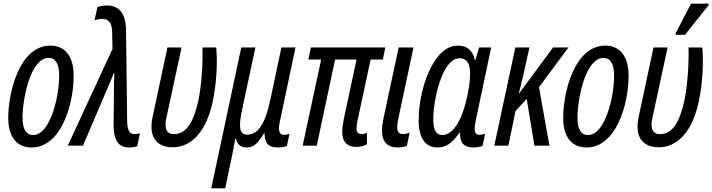

<svg xmlns="http://www.w3.org/2000/svg" viewBox="-20 -795 3889 1048"><path d="M153 10C310 10 382 -217 382 -382C382 -487 335 -546 255 -546C85 -546 25 -288 25 -152C25 -47 72 10 153 10ZM161 -58C122 -58 103 -91 103 -151C103 -257 147 -479 245 -479C284 -479 303 -444 303 -384C303 -260 252 -58 161 -58Z M685 10C701 10 716 8 729 3L744 -68C736 -65 725 -63 714 -63C687 -63 675 -83 674 -134L668 -628C667 -734 620 -765 564 -765C545 -765 526 -761 512 -757L496 -685C506 -688 525 -692 538 -692C563 -692 591 -681 592 -623L594 -528L350 0H433L576 -335C584 -355 594 -375 600 -395H604C602 -363 602 -325 602 -291L600 -119C599 -31 624 10 685 10Z M922 9C1031 9 1108 -86 1141 -240C1163 -345 1168 -462 1160 -536H1085C1088 -462 1081 -333 1063 -248C1037 -128 997 -63 930 -63C884 -63 877 -101 888 -151L971 -536H894L813 -157C788 -40 841 8 922 9Z M1133 233H1209L1246 58C1252 31 1258 -3 1264 -39H1267C1275 -6 1294 10 1327 10C1367 10 1392 -18 1421 -68H1424C1425 -10 1445 10 1501 10C1515 10 1537 6 1546 1L1560 -64C1550 -61 1540 -59 1529 -59C1505 -59 1497 -82 1507 -129L1593 -536H1516L1457 -257C1429 -123 1391 -60 1329 -60C1284 -60 1283 -108 1301 -194L1374 -536H1297Z M1925 7C1944 7 1966 2 1983 -7V-70C1975 -67 1964 -63 1954 -63C1936 -63 1926 -72 1926 -92C1926 -106 1928 -120 1931 -135L2003 -470H2070L2083 -536H1677L1663 -470H1733L1632 0H1709L1809 -470H1926L1856 -142C1851 -117 1848 -93 1848 -76C1848 -19 1877 7 1925 7Z M2150 10C2169 10 2186 7 2201 1L2216 -71C2203 -66 2190 -63 2179 -63C2158 -63 2148 -75 2148 -102C2148 -114 2150 -129 2154 -147L2237 -536H2156L2073 -148C2068 -123 2065 -102 2065 -83C2065 -20 2094 9 2150 10Z M2368 10C2415 10 2448 -14 2488 -71H2491C2491 -30 2498 10 2567 10C2582 10 2603 6 2614 1L2628 -64C2616 -61 2605 -59 2597 -59C2578 -59 2571 -71 2571 -92C2571 -106 2574 -123 2578 -143L2661 -536H2595L2575 -468H2572C2559 -521 2530 -546 2479 -546C2343 -546 2265 -303 2265 -138C2265 -43 2301 10 2368 10ZM2394 -58C2360 -58 2345 -86 2345 -147C2345 -247 2393 -477 2488 -477C2526 -477 2546 -451 2546 -395C2546 -352 2539 -302 2523 -239C2503 -156 2460 -58 2394 -58Z M2678 0H2755L2794 -189L2855 -255L2897 0H2979L2922 -319L3083 -536H2999L2814 -286H2812C2824 -330 2831 -365 2838 -392L2870 -536H2793Z M3182 10C3339 10 3411 -217 3411 -382C3411 -487 3364 -546 3284 -546C3114 -546 3054 -288 3054 -152C3054 -47 3101 10 3182 10ZM3190 -58C3151 -58 3132 -91 3132 -151C3132 -257 3176 -479 3274 -479C3313 -479 3332 -444 3332 -384C3332 -260 3281 -58 3190 -58Z M3667 -605H3719L3847 -766L3849 -775H3752L3669 -616ZM3575 9C3684 9 3761 -86 3794 -240C3816 -345 3821 -462 3813 -536H3738C3741 -462 3734 -333 3716 -248C3690 -128 3650 -63 3583 -63C3537 -63 3530 -101 3541 -151L3624 -536H3547L3466 -157C3441 -40 3494 8 3575 9Z"/></svg>

Font: Noto Sans ExtraCondensed
Style: Italic
Weight: 400
Width: 2
Italic angle: -12°
Designer: Monotype Design Team
Foundry: Monotype Imaging Inc.
Version: Version 2.013